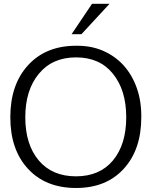

<svg xmlns="http://www.w3.org/2000/svg" viewBox="-20 -959 821 990"><path d="M349.1 -782.7 454.6 -939.5H544.9L399.9 -782.7ZM372.1 10.3Q215.8 10.3 124.5 -88.4Q33.2 -187 33.2 -354.5Q33.2 -522.5 124.5 -622.6Q216.3 -723.1 372.6 -723.1Q448.7 -724.1 511 -697.3Q573.2 -670.4 617.4 -621.6Q661.6 -572.8 685.5 -504.6Q709.5 -436.5 708.5 -354.5Q708.5 -187 617.7 -88.4Q527.8 10.3 372.1 10.3ZM371.6 -49.8Q494.1 -49.8 562.5 -131.8Q630.9 -214.4 630.9 -354.5Q630.9 -494.6 562 -579.1Q494.1 -663.1 372.1 -663.1Q250 -663.1 180.2 -578.6Q110.4 -494.1 110.4 -354.5Q110.4 -214.4 179.7 -131.8Q249 -49.8 371.6 -49.8Z"/></svg>

Font: Ride Light
Style: Regular
Weight: 300
Version: Version 3.000